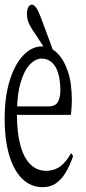

<svg xmlns="http://www.w3.org/2000/svg" viewBox="-23 -793 361 808"><path d="M152.8 -597.7Q188.5 -597.7 216.8 -570.6Q245.1 -543.5 262.2 -493.7Q279.3 -443.8 279.3 -371.6Q279.3 -351.6 277.8 -335.9Q276.4 -320.3 275.4 -309.6H48.3V-304.7Q48.8 -232.9 63 -180.9Q77.1 -128.9 104.7 -101.6Q132.3 -74.2 170.9 -74.2Q205.6 -74.2 231.9 -93.8Q255.9 -111.8 275.4 -147.5Q279.8 -146.5 284.7 -135.7Q271 -96.7 253.7 -67.4Q236.3 -38.1 212.9 -21.7Q189.5 -5.4 155.3 -5.4Q107.9 -5.4 72 -39.3Q36.1 -73.2 16.4 -137.9Q-3.4 -202.6 -3.4 -294.4Q-3.4 -386.2 18.1 -454.8Q39.6 -523.4 75.4 -560.5Q111.3 -597.7 152.8 -597.7ZM49.3 -350.6V-345.2H180.2Q211.4 -345.2 221.7 -365.7Q231 -384.8 231 -412.6Q231 -454.6 221.9 -484.6Q212.9 -514.6 195.1 -530.5Q177.2 -546.4 152.1 -546.4Q127 -546.4 103 -522Q79.1 -497.6 63.5 -444.8Q52.2 -407.2 49.3 -350.6ZM146 -727.1Q159.2 -691.4 188 -614.7Q197.8 -588.9 206.5 -561L193.8 -544.9Q157.2 -601.1 141.1 -626Q127.4 -647.9 112.3 -669.4Q97.7 -692.9 94 -707Q90.3 -721.2 90.3 -732.4Q90.3 -754.9 96.9 -764.2Q103.5 -773.4 111.1 -773.4Q118.7 -773.4 127 -763.7Q135.3 -753.9 146 -727.1Z"/></svg>

Font: Scarab Serif
Style: Condensed-Light
Weight: 300
Designer: John Roberts
Foundry: Scarab
Version: 1.0